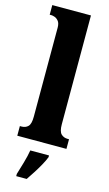

<svg xmlns="http://www.w3.org/2000/svg" viewBox="-146 -809 611 1079"><g transform="rotate(15 159.5 -269.5)"><path d="M16 0V-56H26Q49 -56 63.5 -70.5Q78 -85 78 -127V-645Q78 -671 67.5 -683.5Q57 -696 45 -700Q33 -704 26 -704H16V-760H241V-127Q241 -85 256 -70.5Q271 -56 294 -56H302V0ZM69 208Q78 179 90.5 136Q103 93 108 61H217V71Q209 92 194 119Q179 146 162 172.5Q145 199 130 221H69Z"/></g></svg>

Font: Noto Serif ExtraCondensed Black
Style: Regular
Weight: 900
Width: 2
Designer: Monotype Design Team
Foundry: Monotype Imaging Inc.
Version: Version 2.015; ttfautohint (v1.8.4.7-5d5b)